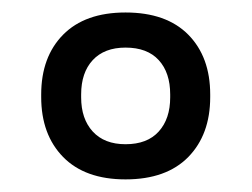

<svg xmlns="http://www.w3.org/2000/svg" viewBox="-20 -673 405 309"><path d="M182 -384.3Q116.9 -384.3 81.6 -420.3Q46.3 -456.4 46.3 -516.8V-520.9Q46.3 -581.4 81.6 -617.2Q116.9 -652.9 182 -652.9Q247.7 -652.9 283 -617.2Q318.3 -581.4 318.3 -520.9V-516.8Q318.3 -456.4 283 -420.3Q247.7 -384.3 182 -384.3ZM182 -440.9Q217.1 -440.9 235.5 -461.4Q253.9 -481.8 253.9 -516.3V-521Q253.9 -556.1 235.5 -576.2Q217.1 -596.4 182 -596.4Q147.9 -596.4 129.2 -576.2Q110.6 -556.1 110.6 -521V-516.3Q110.6 -481.8 129.2 -461.4Q147.9 -440.9 182 -440.9Z"/></svg>

Font: Anek Gurmukhi Medium SemiExpanded
Style: Regular
Weight: 500
Width: 6
Version: Version 1.003